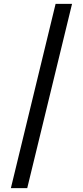

<svg xmlns="http://www.w3.org/2000/svg" viewBox="-20 -801 430 998"><path d="M354.5 -781 121.5 177H36.5L269 -781Z"/></svg>

Font: Merriweather
Style: Regular
Weight: 400
Designer: Eben Sorkin
Foundry: Eben Sorkin
Version: Version 2.100; ttfautohint (v1.7.19-72a1) -l 8 -r 50 -G 200 